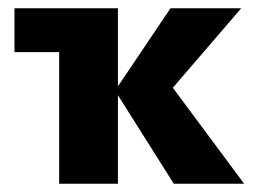

<svg xmlns="http://www.w3.org/2000/svg" viewBox="-20 -444 615 464"><path d="M15 -318V-424H195V-318ZM400 0 258 -225 392 -424H563L359 -187V-284L570 0ZM123 0V-424H265V0Z"/></svg>

Font: Ysabeau ExtraBold
Style: Regular
Weight: 800
Designer: Christian Thalmann (Catharsis Fonts)
Version: Version 2.002